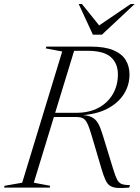

<svg xmlns="http://www.w3.org/2000/svg" viewBox="-58 -938 702 960"><path d="M323.5 -374Q388 -374 434.5 -399Q481 -424 506.2 -467.5Q531.5 -511 531.5 -566.5Q531.5 -621 496.2 -652.5Q461 -684 379.5 -684H268L272 -705H394.5Q466 -705 508.8 -687Q551.5 -669 570.5 -637.8Q589.5 -606.5 589.5 -566Q589.5 -511 560.5 -466.2Q531.5 -421.5 476.8 -393.5Q422 -365.5 343.5 -361.5V-363Q379.5 -362.5 400 -352.5Q420.5 -342.5 432.5 -321.2Q444.5 -300 455 -265L507.5 -94Q518.5 -57.5 527.5 -40.2Q536.5 -23 551 -17.8Q565.5 -12.5 592 -12.5L588 0Q551.5 3 529 1.5Q506.5 0 492.8 -8.8Q479 -17.5 469.8 -37.2Q460.5 -57 450.5 -90.5L399.5 -263Q387.5 -303.5 377.8 -322.5Q368 -341.5 355.5 -347.2Q343 -353 321.5 -353H169.5L176 -374ZM111 -24.5 193 -9 190.5 0H-37.5L-35 -9L53 -24.5L253 -680.5L171 -696L173.5 -705H319ZM615.5 -918 451.5 -764.5H406.5L335.5 -918H351.5L447 -799.5H421L595.5 -918Z"/></svg>

Font: Newsreader 60pt Light
Style: Italic
Weight: 300
Italic angle: -17°
Designer: Hugues Gentile
Foundry: Production Type
Version: Version 1.003